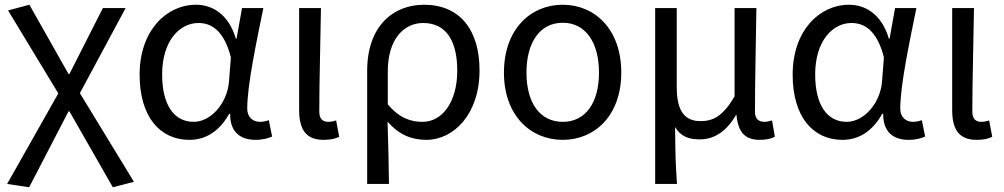

<svg xmlns="http://www.w3.org/2000/svg" viewBox="-20 -577 4237 810"><path d="M103 213 269 -107H273L456 213L545 190L317 -184L510 -543H414L273 -265H269L104 -557L14 -533L226 -183L10 199Z M779 13C849 13 906 -24 947 -97H951C950 -21 993 13 1058 13C1090 13 1112 6 1128 -1L1114 -70C1103 -66 1089 -63 1077 -63C1047 -63 1023 -82 1023 -119C1023 -218 1062 -400 1091 -543H1001L978 -414H975C944 -518 875 -557 807 -557C682 -557 569 -448 569 -262C569 -84 655 13 779 13ZM797 -63C713 -63 664 -136 664 -263C664 -406 739 -480 817 -480C868 -480 924 -453 954 -335L946 -232C938 -140 869 -63 797 -63Z M1345 13C1376 13 1395 8 1411 0L1398 -69C1386 -65 1375 -63 1365 -63C1342 -63 1327 -75 1327 -106C1327 -237 1332 -396 1334 -543H1242V-113C1242 -32 1270 13 1345 13Z M1529 199H1621C1620 103 1618 34 1615 -64C1665 -6 1720 13 1779 13C1893 13 2003 -94 2003 -280C2003 -451 1920 -557 1769 -557C1637 -557 1529 -465 1529 -278ZM1763 -63C1716 -63 1667 -76 1616 -137V-276C1616 -413 1685 -480 1765 -480C1866 -480 1909 -399 1909 -279C1909 -144 1844 -63 1763 -63Z M2354 13C2490 13 2601 -90 2601 -271C2601 -453 2490 -557 2354 -557C2218 -557 2106 -453 2106 -271C2106 -90 2218 13 2354 13ZM2354 -63C2257 -63 2201 -144 2201 -271C2201 -397 2257 -481 2354 -481C2451 -481 2507 -397 2507 -271C2507 -144 2451 -63 2354 -63Z M2744 199H2836C2830 114 2829 66 2828 -41C2854 2 2890 11 2933 11C2992 11 3045 -22 3085 -92H3087C3094 -19 3123 13 3185 13C3214 13 3233 8 3249 0L3237 -69C3224 -65 3214 -63 3205 -63C3181 -63 3165 -75 3165 -106C3165 -237 3169 -396 3171 -543H3079V-171C3028 -82 2984 -66 2935 -66C2864 -66 2835 -115 2835 -210V-543H2744Z M3534 13C3604 13 3661 -24 3702 -97H3706C3705 -21 3748 13 3813 13C3845 13 3867 6 3883 -1L3869 -70C3858 -66 3844 -63 3832 -63C3802 -63 3778 -82 3778 -119C3778 -218 3817 -400 3846 -543H3756L3733 -414H3730C3699 -518 3630 -557 3562 -557C3437 -557 3324 -448 3324 -262C3324 -84 3410 13 3534 13ZM3552 -63C3468 -63 3419 -136 3419 -263C3419 -406 3494 -480 3572 -480C3623 -480 3679 -453 3709 -335L3701 -232C3693 -140 3624 -63 3552 -63Z M4100 13C4131 13 4150 8 4166 0L4153 -69C4141 -65 4130 -63 4120 -63C4097 -63 4082 -75 4082 -106C4082 -237 4087 -396 4089 -543H3997V-113C3997 -32 4025 13 4100 13Z"/></svg>

Font: Noto Sans Mono CJK SC Regular
Style: Regular
Weight: 400
Designer: Ryoko NISHIZUKA (kana & ideographs); Paul D. Hunt (Latin, Greek & Cyrillic); Wenlong ZHANG (bopomofo); Sandoll Communica
Foundry: Adobe Systems Incorporated
Version: Version 1.005;PS 1.005;hotconv 1.0.96;makeotf.lib2.5.65012